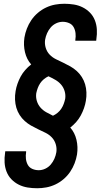

<svg xmlns="http://www.w3.org/2000/svg" viewBox="-20 -851 540 1022"><path d="M178 151Q152 151 127 147Q102 143 80 132Q58 121 41 103.5Q24 86 15 63Q6 40 4.5 14.5Q3 -11 7 -37L8 -46H119V-41Q116 -23 118 -5.5Q120 12 128 26.5Q136 41 152 48Q168 55 186 55Q204 55 221 47Q238 39 250 25Q262 11 269.5 -6Q277 -23 280 -41Q283 -63 276.5 -84Q270 -105 255.5 -120Q241 -135 221.5 -144.5Q202 -154 183 -163Q164 -172 145.5 -182.5Q127 -193 111.5 -207Q96 -221 84.5 -239Q73 -257 67 -277.5Q61 -298 60 -320.5Q59 -343 63 -366Q66 -385 73 -405Q80 -425 90 -443.5Q100 -462 114.5 -478.5Q129 -495 146 -508Q122 -535 113 -573Q104 -611 110 -651Q114 -675 123 -698.5Q132 -722 146.5 -743.5Q161 -765 181.5 -782.5Q202 -800 225.5 -811Q249 -822 273.5 -826.5Q298 -831 322 -831Q348 -831 373 -827Q398 -823 420 -812Q442 -801 459 -783.5Q476 -766 485 -743Q494 -720 495.5 -694.5Q497 -669 493 -643L492 -634H381V-639Q384 -657 382 -674.5Q380 -692 372 -706.5Q364 -721 348 -728Q332 -735 314 -735Q296 -735 279 -727Q262 -719 250 -705Q238 -691 230.5 -674Q223 -657 220 -639Q217 -617 223.5 -596Q230 -575 244.5 -560Q259 -545 278.5 -535.5Q298 -526 317 -517Q336 -508 354.5 -497.5Q373 -487 388.5 -473Q404 -459 415.5 -441Q427 -423 433 -402.5Q439 -382 440 -359.5Q441 -337 437 -314Q434 -295 427 -275Q420 -255 410 -236.5Q400 -218 385.5 -201.5Q371 -185 354 -172Q378 -145 387 -107Q396 -69 390 -29Q386 -5 377 18.5Q368 42 353.5 63.5Q339 85 318.5 102.5Q298 120 274.5 131Q251 142 226.5 146.5Q202 151 178 151ZM262 -235Q275 -241 286.5 -250.5Q298 -260 306 -272Q314 -284 319 -297.5Q324 -311 327 -325Q330 -346 324 -366Q318 -386 305 -401Q292 -416 274.5 -426Q257 -436 238 -445Q225 -439 213.5 -429.5Q202 -420 194 -408Q186 -396 181 -382.5Q176 -369 173 -355Q170 -334 176 -314Q182 -294 195 -279Q208 -264 225.5 -254Q243 -244 262 -235Z"/></svg>

Font: Iosevka Term Curly Oblique
Style: Bold
Weight: 700
Italic angle: -9°
Designer: Belleve Invis
Foundry: Belleve Invis
Version: Version 32.3.0